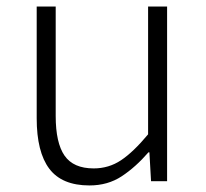

<svg xmlns="http://www.w3.org/2000/svg" viewBox="-20 -553 630 586"><path d="M253 13Q169 13 130.5 -38Q92 -89 92 -192V-533H150V-199Q150 -117 177 -78Q204 -39 266 -39Q312 -39 349.5 -64Q387 -89 432 -143V-533H490V0H441L436 -88H433Q394 -43 351.5 -15Q309 13 253 13Z"/></svg>

Font: SpoqaHanSansJP-Light
Style: Regular
Weight: 300
Designer: [Source Han Sans]
Ryoko NISHIZUKA  (kana & ideographs); Paul D. Hunt (Latin, Greek & Cyrillic); Wenlong ZHANG  (bopomofo
Foundry: Spoqa (http://bi.spoqa.com)
Version: Version 1.002.20150607